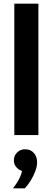

<svg xmlns="http://www.w3.org/2000/svg" viewBox="-20 -740 289 1052"><path d="M190.4 0H58.4V-720H190.4ZM115.9 292H50.5Q74 263.8 88.9 231.9Q103.7 200.1 101.7 178.3L121.8 199.7Q94.3 199.7 75.1 181.9Q55.9 164.2 55.9 139.1Q55.9 113.3 73.6 95.6Q91.3 77.8 117.6 77.8Q147.3 77.8 165.3 97.9Q183.3 117.9 183.3 149.5Q183.3 170.9 173.8 197Q164.4 223 149.1 247.9Q133.8 272.8 115.9 292Z"/></svg>

Font: Wix Madefor Display
Style: Regular
Weight: 400
Designer: Dalton Maag Ltd
Foundry: Dalton Maag Ltd
Version: Version 3.100